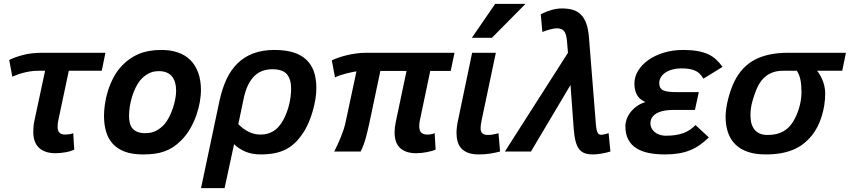

<svg xmlns="http://www.w3.org/2000/svg" viewBox="-20 -786 4408 996"><path d="M507.8 -418.9H336.9L283.2 -165Q280.8 -155.3 279.8 -146Q278.8 -136.7 278.8 -127Q278.8 -87.9 317.9 -87.9Q327.6 -87.9 339.4 -89.6Q351.1 -91.3 359.9 -95.2L365.2 -9.8Q343.8 0 316.9 4.4Q290 8.8 268.1 8.8Q237.8 8.8 215.8 0.7Q193.8 -7.3 179.9 -21.7Q166 -36.1 159.4 -55.7Q152.8 -75.2 152.8 -98.1Q152.8 -118.7 154.3 -133.3Q155.8 -147.9 159.2 -163.1L213.9 -418.9H176.8Q154.8 -418.9 134.8 -415.5Q114.7 -412.1 97.7 -407.5Q80.6 -402.8 66.9 -397.5Q53.2 -392.1 43.9 -388.2L27.8 -475.1Q56.6 -489.3 99.1 -500.7Q141.6 -512.2 201.2 -512.2H526.9Z M519.5 -186Q519.5 -212.4 524.2 -245.6Q528.8 -278.8 539.8 -314.2Q550.8 -349.6 568.8 -384Q586.9 -418.5 614.3 -446.8Q650.9 -485.4 699.7 -506.1Q748.5 -526.9 818.4 -526.9Q864.7 -526.9 902.6 -513.9Q940.4 -501 967 -474.9Q993.7 -448.7 1008.1 -409.2Q1022.5 -369.6 1022.5 -316.9Q1022.5 -293 1017.1 -260Q1011.7 -227.1 999.8 -191.7Q987.8 -156.2 968 -121.1Q948.2 -85.9 919.4 -57.1Q898.9 -36.6 877.9 -22.9Q856.9 -9.3 833 -0.7Q809.1 7.8 781.7 11.5Q754.4 15.1 721.2 15.1Q666.5 15.1 628.2 1Q589.8 -13.2 565.7 -39.3Q541.5 -65.4 530.5 -102.5Q519.5 -139.6 519.5 -186ZM649.4 -184.1Q649.4 -163.1 653.8 -146.5Q658.2 -129.9 668.2 -118.7Q678.2 -107.4 694.6 -101.3Q710.9 -95.2 734.4 -95.2Q766.1 -95.2 790.3 -107.9Q814.5 -120.6 833.5 -142.1Q846.7 -157.7 857.9 -179.7Q869.1 -201.7 877 -225.3Q884.8 -249 889.2 -272.2Q893.6 -295.4 893.6 -314Q893.6 -363.8 871.3 -390.4Q849.1 -417 803.2 -417Q772.5 -417 748 -403.3Q723.6 -389.6 705.6 -367.2Q692.9 -351.1 682.4 -329.1Q671.9 -307.1 664.6 -282.7Q657.2 -258.3 653.3 -232.9Q649.4 -207.5 649.4 -184.1Z M1022.9 189.9 1118.2 -261.2Q1131.8 -325.2 1155 -374.8Q1178.2 -424.3 1212.9 -458Q1247.6 -491.7 1294.7 -509.3Q1341.8 -526.9 1403.3 -526.9Q1460.4 -526.9 1501.5 -514.2Q1542.5 -501.5 1569.1 -476.3Q1595.7 -451.2 1608.4 -414.3Q1621.1 -377.4 1621.1 -329.1Q1621.1 -300.3 1616 -269.8Q1610.8 -239.3 1602.5 -210.4Q1594.2 -181.6 1583.5 -156Q1572.8 -130.4 1562 -111.8Q1540.5 -76.2 1517.3 -52Q1494.1 -27.8 1466.3 -12.9Q1438.5 2 1405.5 8.5Q1372.6 15.1 1332 15.1Q1286.6 15.1 1252.2 0.2Q1217.8 -14.6 1194.3 -38.1L1145 189.9ZM1216.3 -142.1Q1240.2 -117.2 1269.5 -102.5Q1298.8 -87.9 1332 -87.9Q1369.1 -87.9 1398.7 -106Q1428.2 -124 1450.2 -165Q1469.7 -201.2 1480 -243.9Q1490.2 -286.6 1490.2 -326.2Q1490.2 -375 1468.3 -400.9Q1446.3 -426.8 1393.1 -426.8Q1366.2 -426.8 1342.8 -418.7Q1319.3 -410.6 1300.3 -392.3Q1281.2 -374 1266.6 -344.2Q1252 -314.5 1243.2 -271Z M2239.7 -9.8Q2231 -5.9 2219.2 -2.7Q2207.5 0.5 2194.1 3.2Q2180.7 5.9 2166.3 7.3Q2151.9 8.8 2138.2 8.8Q2085.4 8.8 2056.2 -17.8Q2026.9 -44.4 2026.9 -100.1Q2026.9 -125 2033.2 -153.8L2088.9 -418H1953.1L1896 -147Q1886.2 -102.5 1876.5 -67.1Q1866.7 -31.7 1851.1 0H1713.9Q1722.7 -17.1 1731.4 -36.1Q1740.2 -55.2 1748 -74.7Q1755.9 -94.2 1762.5 -114Q1769 -133.8 1772.9 -152.8L1829.1 -416Q1817.4 -414.1 1803.2 -411.1Q1789.1 -408.2 1774.2 -404.3Q1759.3 -400.4 1744.6 -395.5Q1730 -390.6 1717.8 -384.8L1701.2 -473.1Q1715.8 -480 1735.4 -486.8Q1754.9 -493.7 1778.1 -499.3Q1801.3 -504.9 1826.4 -508.5Q1851.6 -512.2 1877 -512.2H2337.9L2317.9 -418H2211.9L2159.2 -167Q2156.7 -156.2 2155.8 -147.9Q2154.8 -139.6 2154.8 -131.8Q2154.8 -106.9 2166 -97.4Q2177.2 -87.9 2196.8 -87.9Q2206.1 -87.9 2216.1 -89.6Q2226.1 -91.3 2234.9 -95.2Z M2574.2 0Q2546.9 7.3 2519.8 11.2Q2492.7 15.1 2463.9 15.1Q2430.7 15.1 2408.7 6.8Q2386.7 -1.5 2373 -16.4Q2359.4 -31.2 2353.8 -51.8Q2348.1 -72.3 2348.1 -96.2Q2348.1 -127 2356.9 -166L2429.2 -512.2H2552.2L2479 -165Q2473.1 -137.7 2473.1 -122.1Q2473.1 -103.5 2481.9 -94.7Q2490.7 -85.9 2511.2 -85.9Q2523.9 -85.9 2539.1 -88.6Q2554.2 -91.3 2565.9 -95.2ZM2531.7 -589.8H2427.7L2548.8 -766.1H2706.1Z M3071.3 -139.2Q3072.8 -122.6 3075.2 -112.3Q3077.6 -102.1 3081.1 -96.4Q3084.5 -90.8 3088.6 -88.9Q3092.8 -86.9 3098.1 -86.9Q3104.5 -86.9 3115.2 -89.1Q3126 -91.3 3137.2 -95.2L3146.5 0Q3124.5 6.8 3099.4 11Q3074.2 15.1 3056.2 15.1Q3031.2 15.1 3013.4 8.8Q2995.6 2.4 2983.9 -12.9Q2972.2 -28.3 2965.6 -54Q2959 -79.6 2956.1 -118.2L2939.5 -345.2L2734.4 0H2599.1L2926.3 -512.2L2921.4 -570.8Q2918.5 -607.9 2907 -623.5Q2895.5 -639.2 2868.2 -639.2Q2861.3 -639.2 2852.3 -637.5Q2843.3 -635.7 2833.3 -633.3Q2823.2 -630.9 2813 -627.2Q2802.7 -623.5 2793.5 -620.1L2785.2 -711.9Q2812.5 -726.1 2840.3 -734.1Q2868.2 -742.2 2895 -742.2Q2927.2 -742.2 2951.9 -734.9Q2976.6 -727.5 2993.9 -710Q3011.2 -692.4 3021.5 -663.8Q3031.7 -635.3 3035.2 -592.8Z M3657.2 -73.2Q3634.3 -50.8 3610.6 -34.2Q3586.9 -17.6 3559.8 -6.6Q3532.7 4.4 3500.7 9.8Q3468.8 15.1 3429.2 15.1Q3383.3 15.1 3345.7 7.6Q3308.1 0 3281 -17.1Q3253.9 -34.2 3239 -62.5Q3224.1 -90.8 3224.1 -131.8Q3224.1 -148.4 3230.5 -167Q3236.8 -185.5 3249.8 -202.6Q3262.7 -219.7 3282.2 -234.1Q3301.8 -248.5 3328.1 -256.8Q3316.4 -261.7 3305.9 -269.3Q3295.4 -276.9 3287.8 -288.1Q3280.3 -299.3 3275.6 -315.2Q3271 -331.1 3271 -353Q3271 -387.2 3290 -418.7Q3309.1 -450.2 3343 -474.4Q3377 -498.5 3423.3 -512.7Q3469.7 -526.9 3523.9 -526.9Q3565.4 -526.9 3596.7 -521.5Q3627.9 -516.1 3651.9 -505.4Q3675.8 -494.6 3694.1 -478Q3712.4 -461.4 3728 -439L3628.9 -377.9Q3621.6 -390.1 3612.8 -400.1Q3604 -410.2 3591.1 -417Q3578.1 -423.8 3560.1 -427.5Q3542 -431.2 3516.1 -431.2Q3487.8 -431.2 3466.1 -424.8Q3444.3 -418.5 3429.7 -408Q3415 -397.5 3407.5 -383.8Q3399.9 -370.1 3399.9 -356Q3399.9 -339.8 3405.8 -330.3Q3411.6 -320.8 3423.8 -315.9Q3436 -311 3454.6 -309.6Q3473.1 -308.1 3498 -308.1H3605L3585 -215.8H3473.1Q3454.1 -215.8 3433.3 -213.1Q3412.6 -210.4 3395 -202.6Q3377.4 -194.8 3366 -181.4Q3354.5 -168 3354 -146Q3355 -127.4 3363.5 -115Q3372.1 -102.5 3383.8 -95.2Q3395.5 -87.9 3408.7 -85Q3421.9 -82 3433.1 -82Q3461.4 -82 3484.1 -85.4Q3506.8 -88.9 3525.1 -95.7Q3543.5 -102.5 3558.8 -112.8Q3574.2 -123 3587.9 -137.2Z M4368.2 -512.2 4349.1 -418.9H4218.8Q4230 -404.8 4238 -389.4Q4246.1 -374 4251.2 -358.6Q4256.3 -343.3 4258.5 -328.6Q4260.7 -314 4260.7 -301.8Q4260.7 -271 4256.1 -241.2Q4251.5 -211.4 4242.9 -183.6Q4234.4 -155.8 4221.7 -130.6Q4209 -105.5 4192.9 -85Q4172.9 -60.1 4149.2 -41.3Q4125.5 -22.5 4096.2 -10Q4066.9 2.4 4031.2 8.8Q3995.6 15.1 3952.1 15.1Q3897.9 15.1 3858.6 1.5Q3819.3 -12.2 3793.9 -37.6Q3768.6 -63 3756.3 -99.1Q3744.1 -135.3 3744.1 -180.2Q3744.1 -199.2 3747.3 -222.4Q3750.5 -245.6 3756.6 -270Q3762.7 -294.4 3771.2 -319.3Q3779.8 -344.2 3791 -366.2Q3829.6 -442.4 3897.7 -477.3Q3965.8 -512.2 4066.9 -512.2ZM4043 -418.9Q4014.6 -418.9 3992.9 -411.9Q3971.2 -404.8 3954.6 -392.1Q3938 -379.4 3925.8 -362.1Q3913.6 -344.7 3904.8 -324.2Q3892.1 -293.5 3882.6 -258.8Q3873 -224.1 3873 -188Q3873 -137.7 3895.8 -111.8Q3918.5 -85.9 3960.9 -85.9Q3987.3 -85.9 4007.6 -90.8Q4027.8 -95.7 4043.7 -104.7Q4059.6 -113.8 4071.5 -126Q4083.5 -138.2 4092.8 -152.8Q4104 -170.4 4112.5 -190.4Q4121.1 -210.4 4126.7 -230.7Q4132.3 -251 4135 -270.5Q4137.7 -290 4137.7 -307.1Q4137.7 -346.2 4132.1 -372.8Q4126.5 -399.4 4113.8 -418.9Z"/></svg>

Font: Clear Sans
Style: Bold Italic
Weight: 700
Italic angle: -12°
Foundry: Intel Corporation
Version: Version 1.00